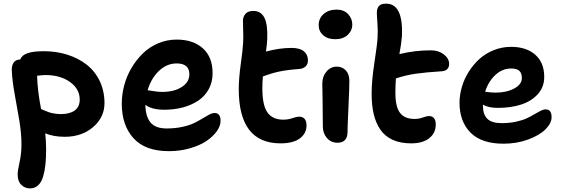

<svg xmlns="http://www.w3.org/2000/svg" viewBox="-20 -776 3097 1057"><path d="M145 261.2Q117.2 261.2 97.2 241.5Q77.1 221.7 77.1 184.1Q77.1 164.1 87.6 117.2Q98.1 70.3 98.1 19Q98.1 -43 86.2 -113.8Q74.2 -184.6 60.8 -257.6Q47.4 -330.6 44.9 -389.2Q43.9 -414.6 55.2 -431.4Q66.4 -448.2 90.8 -448.2Q100.6 -472.7 132.3 -483.4Q164.1 -494.1 221.2 -494.1Q290.5 -494.1 351.1 -474.9Q411.6 -455.6 457.3 -419.9Q502.9 -384.3 529.1 -329.6Q555.2 -274.9 555.2 -208Q555.2 -130.9 493.2 -76.9Q431.2 -22.9 335.9 -22.9Q275.4 -22.9 229 -42Q233.9 5.9 233.9 45.9Q233.9 92.8 230.2 128.7Q226.6 164.6 217.3 196Q208 227.5 189.7 244.4Q171.4 261.2 145 261.2ZM231 -362.8Q212.4 -362.8 184.1 -358.9Q186.5 -276.9 206.1 -175.8Q209.5 -174.3 224.9 -167.7Q240.2 -161.1 249.3 -158Q258.3 -154.8 276.9 -151.4Q295.4 -147.9 315.9 -147.9Q363.8 -147.9 391.4 -168Q418.9 -188 418.9 -228Q418.9 -286.1 365.5 -324.5Q312 -362.8 231 -362.8Z M909.7 56.2Q779.8 56.2 715.1 -14.9Q650.4 -85.9 650.4 -206.1Q650.4 -255.9 663.8 -306.2Q677.2 -356.4 703.6 -401.4Q730 -446.3 765.9 -481.4Q801.8 -516.6 850.3 -537.4Q898.9 -558.1 952.6 -558.1Q1043 -558.1 1096.7 -510Q1150.4 -461.9 1150.4 -373Q1150.4 -324.2 1129.2 -285.2Q1107.9 -246.1 1071 -221.7Q1034.2 -197.3 986.8 -184.6Q939.5 -171.9 885.7 -171.9Q814.5 -171.9 780.3 -199.2Q781.2 -135.3 808.3 -102.1Q835.4 -68.8 897.5 -68.8Q944.3 -68.8 984.1 -77.6Q1023.9 -86.4 1049.3 -98.9Q1074.7 -111.3 1094.7 -123.8Q1114.7 -136.2 1131.6 -145Q1148.4 -153.8 1161.6 -153.8Q1194.3 -153.8 1194.3 -110.8Q1194.3 -82 1172.6 -52.2Q1150.9 -22.5 1114.3 1.7Q1077.6 25.9 1023.4 41Q969.2 56.2 909.7 56.2ZM952.6 -426.8Q897.5 -426.8 854.2 -384.8Q811 -342.8 792.5 -278.8Q798.8 -278.8 824.7 -274.4Q850.6 -270 872.6 -270Q939 -270 980.7 -297.1Q1022.5 -324.2 1022.5 -367.2Q1022.5 -426.8 952.6 -426.8Z M1524.4 13.2Q1294.4 13.2 1294.4 -285.2Q1294.4 -343.8 1305.7 -425.5Q1316.9 -507.3 1318.4 -539.1Q1320.3 -569.8 1318.6 -610.8Q1316.9 -651.9 1317.4 -663.1Q1318.4 -686 1332.3 -700.9Q1346.2 -715.8 1374.5 -715.8Q1416.5 -715.8 1435.5 -678.5Q1454.6 -641.1 1451.2 -560.1Q1450.2 -536.1 1444.3 -492.2Q1518.1 -512.2 1584.5 -512.2Q1630.4 -512.2 1652.8 -493.7Q1675.3 -475.1 1675.3 -443.8Q1675.3 -422.4 1662.1 -409.9Q1648.9 -397.5 1625.5 -396Q1562 -391.6 1518.3 -382.3Q1474.6 -373 1427.2 -355Q1424.3 -325.2 1424.3 -290Q1424.3 -195.8 1452.6 -156.5Q1481 -117.2 1539.6 -117.2Q1565.4 -117.2 1589.6 -125.5Q1613.8 -133.8 1625.5 -133.8Q1667.5 -133.8 1667.5 -85Q1667.5 -42 1631.1 -14.4Q1594.7 13.2 1524.4 13.2Z M1825.2 -560.1Q1784.2 -560.1 1759.3 -582Q1734.4 -604 1734.4 -637.2Q1734.4 -675.3 1762 -699.2Q1789.6 -723.1 1833 -723.1Q1873 -723.1 1896.2 -698.5Q1919.4 -673.8 1919.4 -641.1Q1919.4 -607.4 1894 -583.7Q1868.7 -560.1 1825.2 -560.1ZM1838.4 9.8Q1802.2 9.8 1779.8 -16.1Q1757.3 -42 1757.3 -80.1Q1757.3 -154.3 1755.9 -223.1Q1754.4 -292 1754.4 -316.9Q1754.4 -355 1777.3 -382.1Q1800.3 -409.2 1834 -409.2Q1863.8 -409.2 1883.3 -388.9Q1902.8 -368.7 1903.3 -332Q1903.8 -303.7 1898.4 -188.7Q1893.1 -73.7 1893.1 -47.9Q1893.1 -20.5 1879.4 -5.4Q1865.7 9.8 1838.4 9.8Z M2243.7 13.2Q2184.6 13.2 2141.8 -6.1Q2099.1 -25.4 2074 -62.3Q2048.8 -99.1 2037.4 -147.7Q2025.9 -196.3 2025.9 -259.8Q2025.9 -332 2041.3 -431.6Q2056.6 -531.2 2058.6 -568.8Q2061 -606.9 2057.6 -651.9Q2054.2 -696.8 2054.7 -709Q2055.7 -731.4 2066.9 -743.7Q2078.1 -755.9 2106 -755.9Q2200.2 -755.9 2192.9 -578.1Q2189.5 -534.2 2178.7 -478Q2263.2 -499 2351.6 -499Q2394 -499 2423.3 -476.6Q2452.6 -454.1 2452.6 -423.8Q2452.6 -406.7 2442.6 -396Q2432.6 -385.3 2413.6 -383.8Q2322.8 -377.9 2268.3 -370.1Q2213.9 -362.3 2159.7 -344.2Q2156.7 -308.6 2156.7 -265.1Q2156.7 -187.5 2182.4 -154.3Q2208 -121.1 2262.7 -121.1Q2285.6 -121.1 2307.9 -129.2Q2330.1 -137.2 2340.8 -137.2Q2378.9 -137.2 2378.9 -89.8Q2378.9 -43.9 2343.3 -15.4Q2307.6 13.2 2243.7 13.2Z M2752 15.1Q2630.9 15.1 2570.3 -45.9Q2509.8 -106.9 2509.8 -210Q2509.8 -252.9 2522.5 -296.9Q2535.2 -340.8 2560.1 -380.4Q2585 -419.9 2618.7 -450.7Q2652.3 -481.4 2698 -499.8Q2743.7 -518.1 2793.9 -518.1Q2877 -518.1 2926.5 -474.9Q2976.1 -431.6 2976.1 -352.1Q2976.1 -296.9 2940.9 -257.8Q2905.8 -218.8 2849.1 -200.4Q2792.5 -182.1 2720.7 -182.1Q2668 -182.1 2638.7 -200.2V-192.9Q2638.7 -146.5 2662.6 -122.3Q2686.5 -98.1 2742.7 -98.1Q2785.2 -98.1 2821 -106Q2856.9 -113.8 2880.1 -124.8Q2903.3 -135.7 2921.9 -147Q2940.4 -158.2 2956.1 -166Q2971.7 -173.8 2983.9 -173.8Q3016.6 -173.8 3016.6 -130.9Q3016.6 -97.7 2983.2 -64.2Q2949.7 -30.8 2887.2 -7.8Q2824.7 15.1 2752 15.1ZM2793.9 -398.9Q2745.1 -398.9 2706.5 -362.8Q2668 -326.7 2650.9 -271Q2684.1 -266.1 2708 -266.1Q2768.6 -266.1 2810.8 -288.8Q2853 -311.5 2853 -346.2Q2853 -373 2839.1 -386Q2825.2 -398.9 2793.9 -398.9Z"/></svg>

Font: Shantell Sans Irregular
Style: Regular
Weight: 600
Designer: Stephen Nixon, Anya Danilova, Shantell Martin
Foundry: Arrow Type
Version: Version 1.006;[9816181b4]